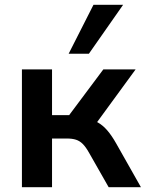

<svg xmlns="http://www.w3.org/2000/svg" viewBox="-20 -777 605 797"><path d="M71 0V-489H196V-299H267L409 -489H543L364 -244L337 -284Q364 -281 385.5 -269Q407 -257 425.5 -235.5Q444 -214 462 -182L565 0H431L349 -144Q336 -167 323.5 -179.5Q311 -192 295.5 -197Q280 -202 258 -202H196V0ZM265 -554 368 -757H491L349 -554Z"/></svg>

Font: Nunito Sans 12pt ExtraLight
Style: Regular
Weight: 200
Designer: Vernon Adams
Foundry: Vernon Adams
Version: Version 3.101;gftools[0.9.27]